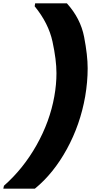

<svg xmlns="http://www.w3.org/2000/svg" viewBox="-57 -924 551 1163"><path d="M-37 219 -33 201Q84 98 164.5 -45Q245 -188 272 -340Q285 -412 285 -481Q285 -561 261 -672Q237 -783 153 -886L156 -904H348Q431 -812 452.5 -700.5Q474 -589 474 -510Q474 -428 459 -340Q429 -169 348 -21Q267 127 154 219Z"/></svg>

Font: Fz Poppins ExtBd
Style: Italic
Weight: 800
Italic angle: -10°
Designer: Ninad Kale (Devanagari), Jonny Pinhorn (Latin)
Foundry: Indian Type Foundry
Version: Vit hóa bi Vntype.Com & FontZin.Com